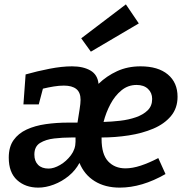

<svg xmlns="http://www.w3.org/2000/svg" viewBox="-20 -846 843 877"><path d="M736 -51Q628 11 527 11Q460 11 412.5 -18.5Q365 -48 343 -102Q325 -68 294 -42.5Q263 -17 226 -3Q189 11 155 11Q96 11 58 -23.5Q20 -58 20 -126Q20 -175 42 -206Q64 -237 102 -254.5Q140 -272 189 -279Q238 -286 292 -286H334Q339 -318 343.5 -346Q348 -374 348 -390Q348 -424 328.5 -439.5Q309 -455 272 -455Q250 -455 225.5 -451Q201 -447 176 -441L157 -369H87L97 -506Q150 -521 206.5 -532Q263 -543 309 -543Q360 -543 393 -524Q426 -505 430 -463Q467 -499 515 -521Q563 -543 622 -543Q702 -543 746.5 -506Q791 -469 791 -404Q791 -352 761 -316Q731 -280 680.5 -258.5Q630 -237 568 -227.5Q506 -218 444 -218Q444 -215 444 -211Q444 -141 474 -109Q504 -77 553 -77Q585 -77 623 -89.5Q661 -102 703 -124ZM604 -458Q565 -458 535 -433.5Q505 -409 484.5 -370.5Q464 -332 453 -289Q490 -290 529 -294.5Q568 -299 601 -310.5Q634 -322 654.5 -342Q675 -362 675 -394Q675 -422 656 -440Q637 -458 604 -458ZM202 -76Q226 -76 254.5 -92.5Q283 -109 304 -137Q325 -165 325 -199Q325 -208 325 -218H306Q266 -218 227.5 -213.5Q189 -209 163 -193Q137 -177 137 -140Q137 -110 154 -93Q171 -76 202 -76ZM395 -610 351 -671 555 -826 614 -739Z"/></svg>

Font: Bitter SemiBold
Style: Italic
Weight: 600
Italic angle: -9°
Designer: Sol Matas, and Bitter project Authors
Foundry: Sol Matas
Version: Version 2.001